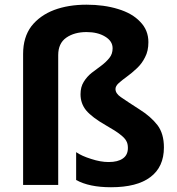

<svg xmlns="http://www.w3.org/2000/svg" viewBox="-20 -785 751 815"><path d="M609.9 -606Q609.9 -568.4 595.7 -542Q582.5 -515.1 561 -495.1Q538.1 -473.6 519 -460Q498 -444.8 484.4 -432.6Q470.2 -419.9 470.2 -407.2Q470.2 -388.2 493.2 -372.6Q525.9 -350.1 571.8 -320.8Q620.1 -290.5 648.4 -253.9Q675.8 -217.8 675.8 -159.2Q675.8 -76.2 618.2 -33.2Q561.5 9.8 451.2 9.8Q358.4 9.8 303.2 -21V-139.2Q326.2 -123 366.7 -110.4Q406.7 -97.2 440.9 -97.2Q480.5 -97.2 501.5 -112.3Q522.9 -127 522.9 -157.2Q522.9 -175.8 515.6 -187.5Q509.3 -199.7 489.3 -214.8Q471.7 -229 431.2 -252Q370.6 -286.6 345.7 -316.4Q321.8 -345.7 321.8 -384.8Q321.8 -416 335.4 -437.5Q349.1 -460 369.6 -476.1Q390.1 -492.2 410.6 -506.8Q431.2 -522.5 444.3 -539.1Q458 -555.7 458 -580.1Q458 -610.8 425.8 -629.9Q394.5 -648.9 347.2 -648.9Q295.4 -648.9 261.2 -625Q227.1 -601.1 227.1 -550.8V0H78.1V-556.2Q78.1 -627 113.3 -673.8Q149.4 -719.7 210 -742.7Q270 -765.1 347.2 -765.1Q421.9 -765.1 481.4 -746.6Q541.5 -728.5 575.2 -692.4Q609.9 -657.2 609.9 -606Z"/></svg>

Font: Droid Sans Thai
Style: Bold
Weight: 700
Designer: Steve Matteson
Foundry: Ascender Corporation
Version: Version 1.00